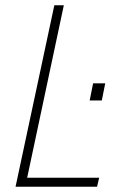

<svg xmlns="http://www.w3.org/2000/svg" viewBox="-20 -708 459 728"><path d="M320 -327 333 -392H379L366 -327ZM39 0 186 -688H222L83 -34H356L348 0Z"/></svg>

Font: Saira SemiCondensed Thin
Style: Italic
Weight: 250
Width: 4
Italic angle: -12°
Designer: Hector Gatti with collaboration of the Omnibus-Type team
Foundry: Omnibus-Type
Version: Version 1.101